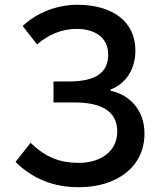

<svg xmlns="http://www.w3.org/2000/svg" viewBox="-20 -770 667 804"><path d="M311 14C464 14 585 -67 585 -211C585 -308 524 -373 443 -390V-395C510 -421 547 -483 547 -559C547 -678 453 -750 304 -750C215 -750 132 -715 75 -661L135 -584C182 -624 237 -649 301 -649C377 -649 433 -613 433 -542C433 -469 386 -429 269 -429H204V-341H291C407 -341 471 -303 471 -219C471 -135 400 -88 310 -88C231 -88 171 -111 108 -172L45 -92C120 -18 208 14 311 14Z"/></svg>

Font: Noto Sans TC Medium
Style: Regular
Weight: 500
Designer: Ryoko NISHIZUKA 西塚涼子 (kana, bopomofo & ideographs); Paul D. Hunt (Latin, Greek & Cyrillic); Sandoll Communications 산돌커뮤니
Foundry: Adobe
Version: Version 2.004;hotconv 1.0.118;makeotfexe 2.5.65603